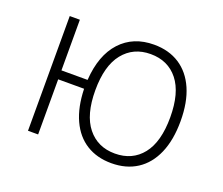

<svg xmlns="http://www.w3.org/2000/svg" viewBox="-90 -627 889 766"><g transform="rotate(20 354.0 -243.5)"><path d="M445 8Q384 8 339 -20Q294 -48 269 -102.5Q244 -157 242 -234H132V0H89V-487H132V-272H243Q250 -379 303.5 -437Q357 -495 445 -495Q508 -495 553.5 -465.5Q599 -436 623.5 -380Q648 -324 648 -244Q648 -164 623.5 -107.5Q599 -51 553.5 -21.5Q508 8 445 8ZM445 -33Q519 -33 561.5 -86.5Q604 -140 604 -244Q604 -348 561.5 -401.5Q519 -455 445 -455Q372 -455 329 -401.5Q286 -348 286 -244Q286 -140 329 -86.5Q372 -33 445 -33Z"/></g></svg>

Font: Nunito Sans 10pt SemiCondensed ExtraLight
Style: Regular
Weight: 250
Width: 4
Designer: Vernon Adams
Foundry: Vernon Adams
Version: Version 3.101;gftools[0.9.27]